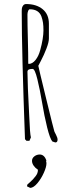

<svg xmlns="http://www.w3.org/2000/svg" viewBox="-20 -687 362 949"><path d="M264.6 2.9Q264.6 -5.9 256.8 -21Q251.5 -31.2 250 -34.4Q248.5 -37.6 248.5 -38.1Q245.6 -45.9 207.5 -202.1Q169.4 -358.4 169.4 -361.8Q169.4 -363.3 182.6 -387.2Q197.8 -416 209.7 -447.3Q221.7 -478.5 221.7 -497.1V-569.8Q221.7 -616.2 190.7 -641.6Q159.7 -667 109.4 -667Q100.1 -667 94.7 -660.2Q89.8 -653.8 88.6 -647.5Q87.4 -641.1 87.4 -628.9Q87.4 -432.1 103.5 1L110.8 8.8H125.5L132.8 -7.8Q127.9 -24.4 124.5 -112.8Q115.7 -277.8 115.7 -332Q115.7 -346.2 137.7 -346.2H141.6Q152.3 -346.2 164.6 -295.9Q177.7 -242.2 187.5 -183.1Q199.2 -112.8 213.1 -56.9Q227.1 -1 238.8 12.2L253.4 17.1Q264.6 17.1 264.6 2.9ZM117.7 -494.1Q115.7 -565.9 115.7 -615.2Q115.7 -624 118.9 -632.6Q122.1 -641.1 127.4 -641.1Q149.4 -641.1 163.8 -632.1Q178.2 -623 184.6 -606Q190.4 -589.4 192.6 -574.2Q194.8 -559.1 194.8 -536.1Q194.8 -518.6 190.7 -492.7Q186.5 -466.8 178.7 -439Q170.9 -409.7 155.5 -390.4Q140.1 -371.1 121.6 -371.1L119.6 -373Q119.6 -422.4 117.7 -494.1ZM165.5 217.8Q184.1 195.3 196.8 166.7Q209.5 138.2 209.5 121.1Q209.5 112.3 207.5 108.9L209.5 106Q198.7 76.7 176.3 76.7Q161.6 76.7 149.9 85.7Q138.2 94.7 138.2 107.9Q138.2 120.1 146.5 132.1Q154.8 144 167.5 151.9Q167.5 161.1 164.6 168.9Q160.6 180.2 143.1 199.2Q136.7 205.6 128.4 213.4Q120.1 221.2 115.2 225.1L113.3 233.9L129.4 241.7Q146 241.2 165.5 217.8Z"/></svg>

Font: Amatica SC
Style: Regular
Weight: 400
Designer: Vernon Adams, Ben Nathan
Foundry: newtypography
Version: Version 2.001